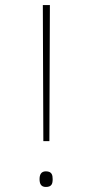

<svg xmlns="http://www.w3.org/2000/svg" viewBox="-20 -734 336 762"><path d="M152 -174H176L178 -714H150ZM137 -23C137 -6 142 8 162 8C186 8 189 -6 189 -23C189 -39 186 -54 162 -54C142 -54 137 -39 137 -23Z"/></svg>

Font: Noto Sans Devanagari Condensed Thin
Style: Regular
Weight: 100
Width: 3
Designer: Jelle Bosma - Monotype Design Team
Foundry: Monotype Imaging Inc.
Version: Version 2.004